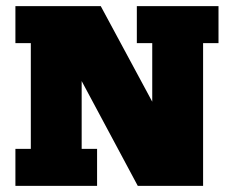

<svg xmlns="http://www.w3.org/2000/svg" viewBox="-20 -603 754 623"><path d="M30 0V-120H80V-463H30V-583H307L474 -273V-463H424V-583H689V-463H639V0H427L245 -340V-120H295V0Z"/></svg>

Font: Rokkitt Black
Style: Regular
Weight: 900
Designer: Vernon Adams
Foundry: Vernon Adams
Version: Version 3.103